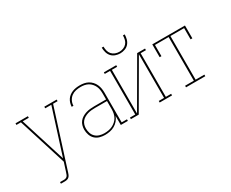

<svg xmlns="http://www.w3.org/2000/svg" viewBox="-132 -1213 2264 1882"><g transform="rotate(-30 1000.0 -272.5)"><path d="M107 205V187H151Q161 187 171 184Q181 181 188 173.5Q195 166 198.5 156Q202 146 205 137L206 136Q206 135 206 135Q206 135 206 135L239 32L68 -512H17V-530H157V-512H88L249 0L412 -512H343V-530H483V-512H432L224 141Q224 141 224 141Q224 141 224 141V142Q220 154 215 166.5Q210 179 200.5 188.5Q191 198 178 201.5Q165 205 151 205Z M721 8Q691 8 661.5 -0.5Q632 -9 610.5 -29.5Q589 -50 579 -79.5Q569 -109 569 -139Q569 -163 575.5 -186Q582 -209 596.5 -227Q611 -245 631.5 -257.5Q652 -270 674.5 -277Q697 -284 720.5 -286.5Q744 -289 767 -289H903V-355Q903 -376 900 -397.5Q897 -419 888 -438.5Q879 -458 864.5 -474.5Q850 -491 831 -501.5Q812 -512 791 -516Q770 -520 748 -520Q720 -520 692.5 -514Q665 -508 643 -491.5Q621 -475 608 -449Q595 -423 595 -395H575Q576 -416 582 -436.5Q588 -457 600 -474.5Q612 -492 629 -504.5Q646 -517 665.5 -524.5Q685 -532 706 -535Q727 -538 748 -538Q772 -538 796 -533.5Q820 -529 841 -517.5Q862 -506 878.5 -488Q895 -470 905 -448Q915 -426 919 -402.5Q923 -379 923 -355V-18H983V0H903V-102Q893 -75 874 -53Q855 -31 830.5 -17Q806 -3 777.5 2.5Q749 8 721 8ZM724 -10Q748 -10 771 -14Q794 -18 815 -28Q836 -38 854 -54Q872 -70 883 -90Q894 -110 898.5 -133.5Q903 -157 903 -180V-271H767Q746 -271 725.5 -269Q705 -267 685 -261Q665 -255 646.5 -244.5Q628 -234 614.5 -218Q601 -202 595 -182Q589 -162 589 -141Q589 -114 597.5 -88Q606 -62 625.5 -43.5Q645 -25 671.5 -17.5Q698 -10 724 -10Z M1017 0V-18H1077V-512H1017V-530H1157V-512H1097V-18L1394 -530H1483V-512H1423V-18H1483V0H1343V-18H1403V-512L1106 0ZM1250 -610Q1223 -610 1196.5 -619.5Q1170 -629 1152.5 -649Q1135 -669 1127.5 -696Q1120 -723 1120 -750H1140Q1140 -727 1145.5 -703.5Q1151 -680 1166.5 -662.5Q1182 -645 1204.5 -636.5Q1227 -628 1250 -628Q1273 -628 1295.5 -636.5Q1318 -645 1333.5 -662.5Q1349 -680 1354.5 -703.5Q1360 -727 1360 -750H1380Q1380 -723 1372.5 -696Q1365 -669 1347.5 -649Q1330 -629 1303.5 -619.5Q1277 -610 1250 -610Z M1641 0V-18H1740V-512H1585V-385H1565V-530H1935V-385H1915V-512H1760V-18H1859V0Z"/></g></svg>

Font: Iosevka Slab Thin
Style: Regular
Weight: 100
Monospace: yes
Designer: Belleve Invis
Foundry: Belleve Invis
Version: Version 11.1.0; ttfautohint (v1.8.3)